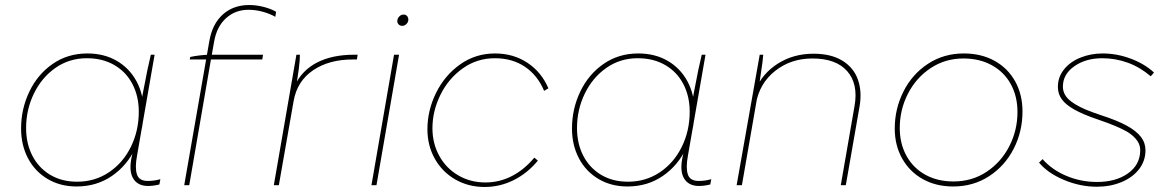

<svg xmlns="http://www.w3.org/2000/svg" viewBox="-20 -738 4657 765"><path d="M506 -119 520 -178 544 -339Q548 -358 551 -376Q569 -472 581 -520H596L526 -118Q517 -70 525.5 -43.5Q534 -17 569 -17Q594 -17 619 -24L615 -3Q591 3 570 3Q528 3 510 -28Q492 -59 506 -119ZM552 -297Q552 -218 519.5 -148.5Q487 -79 426 -37Q365 5 285 5Q220 5 169.5 -25Q119 -55 91.5 -107.5Q64 -160 64 -226Q64 -304 97 -373Q130 -442 190 -483.5Q250 -525 328 -525Q395 -525 445.5 -495.5Q496 -466 524 -414Q552 -362 552 -297ZM84 -228Q84 -166 109 -117.5Q134 -69 180 -41.5Q226 -14 287 -14Q358 -14 414 -51.5Q470 -89 501.5 -153Q533 -217 533 -293Q533 -354 508 -402.5Q483 -451 436 -478.5Q389 -506 326 -506Q256 -506 201 -467.5Q146 -429 115 -365Q84 -301 84 -228Z M817 -520H1028L1025 -501H736L738 -511Q755 -515 778 -517.5Q801 -520 817 -520ZM973 -718Q1001 -718 1030.5 -710.5Q1060 -703 1080 -691L1077 -671Q1054 -684 1026 -691.5Q998 -699 970 -699Q917 -699 880 -665Q843 -631 833 -571L823 -515L822 -510L734 0H714L814 -574Q826 -643 868 -680.5Q910 -718 973 -718Z M1161 -520H1175Q1175 -499 1170.5 -463Q1166 -427 1158 -388L1153 -395Q1183 -458 1243.5 -489Q1304 -520 1391 -520H1405L1402 -501Q1394 -501 1385 -501Q1291 -501 1227.5 -458Q1164 -415 1150 -336L1091 0H1071Z M1550 -520H1570L1480 0H1460ZM1563 -654Q1563 -664 1570.5 -672Q1578 -680 1588 -680Q1597 -680 1602 -674Q1607 -668 1607 -660Q1607 -650 1599.5 -642.5Q1592 -635 1583 -635Q1574 -635 1568.5 -640.5Q1563 -646 1563 -654Z M1683 -223Q1683 -298 1717.5 -368Q1752 -438 1813.5 -481.5Q1875 -525 1952 -525Q2026 -525 2082 -487.5Q2138 -450 2165 -386L2148 -376Q2122 -438 2071.5 -472Q2021 -506 1952 -506Q1880 -506 1823 -465Q1766 -424 1734.5 -359.5Q1703 -295 1703 -227Q1703 -167 1730 -117.5Q1757 -68 1805.5 -39.5Q1854 -11 1914 -11Q1970 -11 2019.5 -36.5Q2069 -62 2109 -110L2123 -98Q2082 -48 2027 -20.5Q1972 7 1911 7Q1846 7 1794 -23Q1742 -53 1712.5 -105.5Q1683 -158 1683 -223Z M2701 -119 2715 -178 2739 -339Q2743 -358 2746 -376Q2764 -472 2776 -520H2791L2721 -118Q2712 -70 2720.5 -43.5Q2729 -17 2764 -17Q2789 -17 2814 -24L2810 -3Q2786 3 2765 3Q2723 3 2705 -28Q2687 -59 2701 -119ZM2747 -297Q2747 -218 2714.5 -148.5Q2682 -79 2621 -37Q2560 5 2480 5Q2415 5 2364.5 -25Q2314 -55 2286.5 -107.5Q2259 -160 2259 -226Q2259 -304 2292 -373Q2325 -442 2385 -483.5Q2445 -525 2523 -525Q2590 -525 2640.5 -495.5Q2691 -466 2719 -414Q2747 -362 2747 -297ZM2279 -228Q2279 -166 2304 -117.5Q2329 -69 2375 -41.5Q2421 -14 2482 -14Q2553 -14 2609 -51.5Q2665 -89 2696.5 -153Q2728 -217 2728 -293Q2728 -354 2703 -402.5Q2678 -451 2631 -478.5Q2584 -506 2521 -506Q2451 -506 2396 -467.5Q2341 -429 2310 -365Q2279 -301 2279 -228Z M3007 -520H3021Q3020 -506 3018 -490Q3016 -474 3013 -455Q3009 -424 3004 -393L3003 -385L2936 0H2915ZM3221 -524Q3291 -524 3336 -496.5Q3381 -469 3398 -421.5Q3415 -374 3405 -315L3350 0H3330L3385 -317Q3400 -404 3355.5 -454.5Q3311 -505 3217 -505Q3131 -505 3068.5 -455.5Q3006 -406 2992 -325L2989 -379Q3018 -446 3080 -485Q3142 -524 3221 -524Z M3545 -226Q3545 -304 3579.5 -373Q3614 -442 3677 -483.5Q3740 -525 3820 -525Q3890 -525 3943 -495.5Q3996 -466 4025 -413.5Q4054 -361 4054 -294Q4054 -214 4019 -145.5Q3984 -77 3921 -36Q3858 5 3778 5Q3709 5 3656.5 -24.5Q3604 -54 3574.5 -106.5Q3545 -159 3545 -226ZM4034 -292Q4034 -354 4007.5 -402.5Q3981 -451 3932 -478Q3883 -505 3819 -505Q3746 -505 3688 -466.5Q3630 -428 3597.5 -364.5Q3565 -301 3565 -228Q3565 -166 3591.5 -117.5Q3618 -69 3666.5 -42Q3715 -15 3779 -15Q3853 -15 3911 -53.5Q3969 -92 4001.5 -155.5Q4034 -219 4034 -292Z M4120 -90 4134 -104Q4172 -61 4229.5 -37Q4287 -13 4351 -13Q4426 -13 4474 -47Q4522 -81 4523 -137Q4524 -159 4511 -177.5Q4498 -196 4473 -212Q4434 -235 4354 -262Q4295 -282 4260.5 -301.5Q4226 -321 4210.5 -342.5Q4195 -364 4195 -392Q4195 -431 4219.5 -461.5Q4244 -492 4285 -508.5Q4326 -525 4373 -525Q4430 -525 4485 -504.5Q4540 -484 4578 -449L4565 -434Q4523 -470 4474 -488Q4425 -506 4372 -506Q4306 -506 4260.5 -474Q4215 -442 4215 -393Q4215 -365 4236.5 -343.5Q4258 -322 4307 -301Q4342 -287 4367 -279Q4432 -258 4470 -237Q4508 -216 4526 -192.5Q4544 -169 4544 -139Q4544 -97 4518.5 -64Q4493 -31 4448.5 -12.5Q4404 6 4350 6Q4284 6 4219.5 -21Q4155 -48 4120 -90Z"/></svg>

Font: Fixel Italic Variable 20240409 Display Thin
Style: Italic
Weight: 100
Italic angle: -10°
Designer: AlfaBravo + MacPaw
Foundry: Kyrylo Tkachov, Marchela Mozhyna, Serhii Makarenko, Maria Weinstein, Zakhar Kryvoshyya
Version: Version 1.211;Glyphs 3.2 (3225)